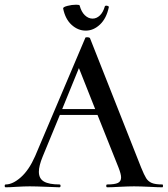

<svg xmlns="http://www.w3.org/2000/svg" viewBox="-32 -795 712 815"><path d="M657 0Q639 0 603 -2Q561 -4 537 -4Q513 -4 475 -2Q441 0 423 0Q419 0 419 -6Q419 -12 423 -12Q455 -12 468.5 -18.5Q482 -25 482 -42Q482 -56 471 -84L382 -307H222L149 -130Q133 -91 133 -66Q133 -37 154.5 -24.5Q176 -12 221 -12Q225 -12 225 -6Q225 0 220 0Q207 0 167 -2Q119 -4 94 -4Q70 -4 38 -2Q10 0 -8 0Q-12 0 -12 -6Q-12 -12 -8 -12Q22 -12 56.5 -42.5Q91 -73 117 -132L330 -634Q330 -637 338 -637Q347 -637 350 -633L567 -84Q580 -52 588.5 -38.5Q597 -25 612 -18.5Q627 -12 657 -12Q660 -12 660 -6Q660 0 657 0ZM232 -332H372L303 -506ZM236 -759Q235 -765 254 -770Q273 -775 291 -775Q304 -775 306 -772Q313 -745 328 -730.5Q343 -716 361 -716Q378 -716 392 -729.5Q406 -743 413 -768Q414 -771 419 -771Q423 -771 427 -769Q431 -767 430 -765Q420 -717 392.5 -691Q365 -665 332 -665Q299 -665 272 -689.5Q245 -714 236 -759Z"/></svg>

Font: Cormorant Upright SemiBold
Style: Regular
Weight: 600
Designer: Christian Thalmann (Catharsis Fonts)
Foundry: Catharsis Fonts
Version: Version 3.302